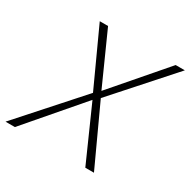

<svg xmlns="http://www.w3.org/2000/svg" viewBox="-153 -800 934 942"><g transform="rotate(30 314.0 -329.0)"><path d="M-4 0 297 -337 150 -658H197L328 -366L580 -658H632L343 -334L497 0H448L312 -306L49 0Z"/></g></svg>

Font: Ysabeau Office ExtraLight
Style: Italic
Weight: 250
Italic angle: -12°
Designer: Christian Thalmann (Catharsis Fonts)
Version: Version 2.001;gftools[0.9.30]; featfreeze: tnum,lnum,ss02